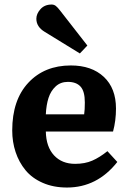

<svg xmlns="http://www.w3.org/2000/svg" viewBox="-20 -817 568 851"><path d="M334 -580.1 178.2 -675.8Q141.1 -698.2 141.1 -733.9Q141.1 -755.9 159.4 -776.4Q177.7 -796.9 209 -796.9Q219.2 -796.9 227.3 -790.8Q235.4 -784.7 248 -768.1L367.2 -615.2ZM276.9 14.2Q216.8 14.2 169.4 -6.6Q122.1 -27.3 93 -62.7Q64 -98.1 49.1 -143.1Q34.2 -188 34.2 -238.8Q34.2 -374 105.7 -450.4Q177.2 -526.9 293.9 -526.9Q386.2 -526.9 440.2 -476.3Q494.1 -425.8 494.1 -335.9Q494.1 -282.2 481 -233.9H183.1Q184.6 -166 219.5 -128.4Q254.4 -90.8 313 -90.8Q356.4 -90.8 388.9 -105Q421.4 -119.1 456.1 -147L500 -99.1Q410.6 14.2 276.9 14.2ZM183.1 -310.1H353Q356 -329.6 356 -362.8Q356 -412.6 336.9 -433.3Q317.9 -454.1 280.8 -454.1Q248.5 -454.1 226.8 -434.1Q205.1 -414.1 195.1 -383.1Q185.1 -352.1 183.1 -310.1Z"/></svg>

Font: Literata Book
Style: Bold
Weight: 700
Designer: Latin by Veronika Burian and Jose Scaglione. Greek by Irene Vlachou. Cyrillic by Vera Evstafieva
Foundry: TypeTogether
Version: Version 2.003;PS 002.003;hotconv 1.0.88;makeotf.lib2.5.64775